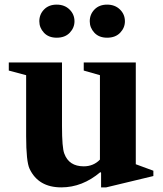

<svg xmlns="http://www.w3.org/2000/svg" viewBox="-20 -800 704 830"><path d="M412 -475 342 -495V-530H567V-90L643 -62V-39L439 10H417V-53L414 -56Q336 10 245 10Q146 10 108 -70Q93 -101 93 -212V-475L18 -495V-530H248V-256Q248 -161 258 -136Q278 -81 342 -81Q384 -81 412 -110ZM150 -708Q150 -738 170.5 -759Q191 -780 225 -780Q259 -780 280.5 -759Q302 -738 302 -708Q302 -680 281.5 -658.5Q261 -637 225 -637Q190 -637 170 -658.5Q150 -680 150 -708ZM368 -708Q368 -738 388.5 -759Q409 -780 443 -780Q477 -780 498.5 -759Q520 -738 520 -708Q520 -680 499.5 -658.5Q479 -637 443 -637Q408 -637 388 -658.5Q368 -680 368 -708Z"/></svg>

Font: Libre Caslon Text
Style: Bold
Weight: 700
Designer: Pablo Impallari, Rodrigo Fuenzalida
Foundry: Pablo Impallari, Rodrigo Fuenzalida
Version: Version 1.002